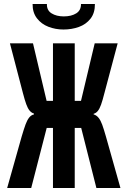

<svg xmlns="http://www.w3.org/2000/svg" viewBox="-20 -942 640 966"><path d="M151 -366.5V-370.5Q138 -374.5 128.8 -385.8Q119.5 -397 112 -417.8Q104.5 -438.5 95 -475L30 -724H146L214.5 -434.5H246.5V-724H356V-434.5H387.5L456.5 -724H572L506 -476Q496 -436.5 488.5 -415.5Q481 -394.5 472.2 -383.8Q463.5 -373 451 -369.5V-366.5Q466 -362 476.2 -349Q486.5 -336 494.2 -314.8Q502 -293.5 513 -255L586 4H465L388.5 -298.5H356V4H246.5V-298.5H215L137 4H16L89 -255Q101 -295.5 108.8 -316.5Q116.5 -337.5 126.5 -350.2Q136.5 -363 151 -366.5ZM144 -922H216Q215 -890 239.5 -874.8Q264 -859.5 301 -859.5Q339 -859.5 363.5 -874.8Q388 -890 387.5 -922H457.5Q458 -877 435.5 -848.2Q413 -819.5 377 -806.5Q341 -793.5 299 -793.5Q259.5 -793.5 223.8 -807.2Q188 -821 165.8 -850Q143.5 -879 144 -922Z"/></svg>

Font: JuliaMono SemiBold
Style: Regular
Weight: 600
Monospace: yes
Designer: cormullion
Foundry: corm
Version: Version 0.055; ttfautohint (v1.8.4)